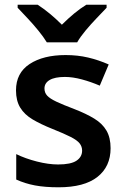

<svg xmlns="http://www.w3.org/2000/svg" viewBox="-20 -786 533 816"><path d="M450 -156Q450 -78 394 -34Q338 10 229 10Q171 10 128.5 2Q86 -6 49 -23V-131Q88 -112 137 -99.5Q186 -87 227 -87Q281 -87 305 -103Q329 -119 329 -146Q329 -163 318.5 -176.5Q308 -190 280.5 -204Q253 -218 203 -238Q153 -258 118.5 -278.5Q84 -299 66 -328.5Q48 -358 48 -402Q48 -476 106 -514Q164 -552 259 -552Q310 -552 354.5 -541.5Q399 -531 442 -512L404 -422Q367 -438 328 -448.5Q289 -459 256 -459Q213 -459 191 -446Q169 -433 169 -410Q169 -392 180.5 -379.5Q192 -367 219.5 -354Q247 -341 297 -322Q346 -303 380.5 -282Q415 -261 432.5 -231Q450 -201 450 -156ZM179 -606Q165 -629 143 -656Q121 -683 97 -708.5Q73 -734 55 -753V-766H140Q166 -749 191.5 -728Q217 -707 243 -681Q269 -707 295 -728.5Q321 -750 347 -766H433V-753Q415 -734 390.5 -708.5Q366 -683 343.5 -656Q321 -629 308 -606Z"/></svg>

Font: Noto Sans Thai Looped SemiBold
Style: Regular
Weight: 600
Designer: Sasikarn Vongin, Ben Mitchell
Foundry: The Fontpad Ltd
Version: Version 1.001; ttfautohint (v1.8.4.7-5d5b)